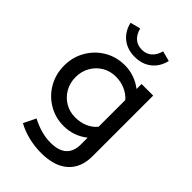

<svg xmlns="http://www.w3.org/2000/svg" viewBox="-277 -842 1158 1158"><g transform="rotate(45 301.5 -263.0)"><path d="M311 214Q255 214 202 201Q149 188 106 164L144 86Q189 109 228.5 119.5Q268 130 308 130Q375 130 409.5 99Q444 68 444 8V-50Q377 3 291 3Q221 3 162.5 -31.5Q104 -66 70 -125.5Q36 -185 36 -257Q36 -330 70.5 -389.5Q105 -449 163.5 -483.5Q222 -518 295 -518Q336 -518 374.5 -504.5Q413 -491 445 -466V-509H544V8Q544 107 483.5 160.5Q423 214 311 214ZM304 -83Q348 -83 384 -98.5Q420 -114 444 -143V-371Q420 -399 383.5 -415Q347 -431 304 -431Q256 -431 217.5 -408Q179 -385 156.5 -345.5Q134 -306 134 -257Q134 -208 156.5 -168.5Q179 -129 217.5 -106Q256 -83 304 -83ZM300 -595Q237 -595 194 -629Q151 -663 137 -723L202 -740Q225 -656 300 -656Q336 -656 361 -677Q386 -698 398 -740L463 -723Q449 -663 406 -629Q363 -595 300 -595Z"/></g></svg>

Font: Red Hat Display SemiBold
Style: Regular
Weight: 600
Designer: Pentagram, MCKL
Foundry: Pentagram, MCKL
Version: Version 1.023